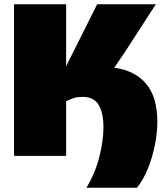

<svg xmlns="http://www.w3.org/2000/svg" viewBox="-20 -733 784 903"><path d="M386.5 150Q429 79 447.8 2.5Q466.5 -74 466.5 -134.5Q466.5 -202 444 -239.8Q421.5 -277.5 367 -277.5Q345.5 -277.5 328.2 -272.2Q311 -267 291 -257V0H46V-713H291V-421.5L362 -563L437 -713H713Q676.5 -657 641 -602Q605.5 -547 569 -490.5L517.5 -414.5Q614 -401.5 667 -339.2Q720 -277 720 -159Q720 -110.5 708.8 -52.8Q697.5 5 676 58.8Q654.5 112.5 624 150Z"/></svg>

Font: Commissioner Black
Style: Regular
Weight: 900
Designer: Kostas Bartsokas
Foundry: Kostas Bartsokas
Version: Version 1.000; ttfautohint (v1.8.3)